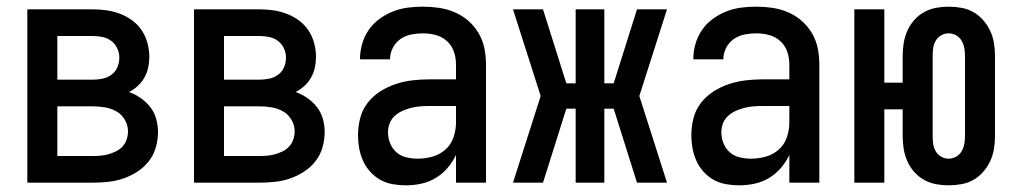

<svg xmlns="http://www.w3.org/2000/svg" viewBox="-20 -548 3040 576"><path d="M62 0V-520H258Q279 -520 300 -517Q321 -514 340.5 -506.5Q360 -499 377 -486.5Q394 -474 405.5 -456.5Q417 -439 422.5 -418.5Q428 -398 428 -377Q428 -361 424.5 -345Q421 -329 413 -315Q405 -301 393 -290Q381 -279 367 -272Q386 -265 402.5 -253.5Q419 -242 431 -226.5Q443 -211 448.5 -191.5Q454 -172 454 -152Q454 -129 447.5 -106Q441 -83 426.5 -64.5Q412 -46 392 -33Q372 -20 350 -12.5Q328 -5 304.5 -2.5Q281 0 258 0ZM152 -309H258Q273 -309 287.5 -312Q302 -315 314 -323.5Q326 -332 332 -346Q338 -360 338 -375Q338 -390 331.5 -403.5Q325 -417 313.5 -425.5Q302 -434 287.5 -437Q273 -440 258 -440H152ZM152 -80H258Q270 -80 282 -81Q294 -82 306 -85.5Q318 -89 329 -94.5Q340 -100 348 -109Q356 -118 360 -130Q364 -142 364 -154Q364 -172 354.5 -188.5Q345 -205 329 -214Q313 -223 294.5 -226Q276 -229 258 -229H152Z M562 0V-520H758Q779 -520 800 -517Q821 -514 840.5 -506.5Q860 -499 877 -486.5Q894 -474 905.5 -456.5Q917 -439 922.5 -418.5Q928 -398 928 -377Q928 -361 924.5 -345Q921 -329 913 -315Q905 -301 893 -290Q881 -279 867 -272Q886 -265 902.5 -253.5Q919 -242 931 -226.5Q943 -211 948.5 -191.5Q954 -172 954 -152Q954 -129 947.5 -106Q941 -83 926.5 -64.5Q912 -46 892 -33Q872 -20 850 -12.5Q828 -5 804.5 -2.5Q781 0 758 0ZM652 -309H758Q773 -309 787.5 -312Q802 -315 814 -323.5Q826 -332 832 -346Q838 -360 838 -375Q838 -390 831.5 -403.5Q825 -417 813.5 -425.5Q802 -434 787.5 -437Q773 -440 758 -440H652ZM652 -80H758Q770 -80 782 -81Q794 -82 806 -85.5Q818 -89 829 -94.5Q840 -100 848 -109Q856 -118 860 -130Q864 -142 864 -154Q864 -172 854.5 -188.5Q845 -205 829 -214Q813 -223 794.5 -226Q776 -229 758 -229H652Z M1197 8Q1178 8 1158 4.5Q1138 1 1121 -8.5Q1104 -18 1090.5 -33Q1077 -48 1069 -66Q1061 -84 1057.5 -103.5Q1054 -123 1054 -142Q1054 -168 1060.5 -193.5Q1067 -219 1083 -239.5Q1099 -260 1121 -274Q1143 -288 1167.5 -296Q1192 -304 1217.5 -307Q1243 -310 1269 -310H1348V-355Q1348 -375 1341.5 -393.5Q1335 -412 1320.5 -425Q1306 -438 1287 -443Q1268 -448 1249 -448Q1231 -448 1213.5 -444.5Q1196 -441 1181.5 -431Q1167 -421 1158.5 -404.5Q1150 -388 1150 -370H1060V-371Q1060 -394 1066.5 -416.5Q1073 -439 1086 -458Q1099 -477 1118 -491Q1137 -505 1158.5 -513.5Q1180 -522 1202.5 -525Q1225 -528 1249 -528Q1273 -528 1297 -524.5Q1321 -521 1343.5 -511.5Q1366 -502 1384.5 -486Q1403 -470 1415.5 -449Q1428 -428 1433 -404Q1438 -380 1438 -355V0H1348V-83Q1338 -62 1322.5 -44Q1307 -26 1287 -14Q1267 -2 1244 3Q1221 8 1197 8ZM1233 -72Q1255 -72 1277 -78Q1299 -84 1316 -99Q1333 -114 1340.5 -136Q1348 -158 1348 -180V-230H1269Q1255 -230 1241 -229Q1227 -228 1213.5 -224.5Q1200 -221 1187.5 -215.5Q1175 -210 1164.5 -200.5Q1154 -191 1149 -178Q1144 -165 1144 -151Q1144 -134 1150.5 -118Q1157 -102 1169.5 -91Q1182 -80 1199 -76Q1216 -72 1233 -72Z M1519 0 1602 -260 1519 -520H1609L1679 -298H1707V-520H1793V-298H1821L1891 -520H1981L1898 -260L1981 0H1891L1821 -222H1793V0H1707V-222H1679L1609 0Z M2197 8Q2178 8 2158 4.5Q2138 1 2121 -8.5Q2104 -18 2090.5 -33Q2077 -48 2069 -66Q2061 -84 2057.5 -103.5Q2054 -123 2054 -142Q2054 -168 2060.5 -193.5Q2067 -219 2083 -239.5Q2099 -260 2121 -274Q2143 -288 2167.5 -296Q2192 -304 2217.5 -307Q2243 -310 2269 -310H2348V-355Q2348 -375 2341.5 -393.5Q2335 -412 2320.5 -425Q2306 -438 2287 -443Q2268 -448 2249 -448Q2231 -448 2213.5 -444.5Q2196 -441 2181.5 -431Q2167 -421 2158.5 -404.5Q2150 -388 2150 -370H2060V-371Q2060 -394 2066.5 -416.5Q2073 -439 2086 -458Q2099 -477 2118 -491Q2137 -505 2158.5 -513.5Q2180 -522 2202.5 -525Q2225 -528 2249 -528Q2273 -528 2297 -524.5Q2321 -521 2343.5 -511.5Q2366 -502 2384.5 -486Q2403 -470 2415.5 -449Q2428 -428 2433 -404Q2438 -380 2438 -355V0H2348V-83Q2338 -62 2322.5 -44Q2307 -26 2287 -14Q2267 -2 2244 3Q2221 8 2197 8ZM2233 -72Q2255 -72 2277 -78Q2299 -84 2316 -99Q2333 -114 2340.5 -136Q2348 -158 2348 -180V-230H2269Q2255 -230 2241 -229Q2227 -228 2213.5 -224.5Q2200 -221 2187.5 -215.5Q2175 -210 2164.5 -200.5Q2154 -191 2149 -178Q2144 -165 2144 -151Q2144 -134 2150.5 -118Q2157 -102 2169.5 -91Q2182 -80 2199 -76Q2216 -72 2233 -72Z M2826 8Q2807 8 2788 4.5Q2769 1 2752 -8.5Q2735 -18 2722 -33Q2709 -48 2701.5 -65.5Q2694 -83 2691 -102Q2688 -121 2688 -140V-220H2633V0H2543V-520H2633V-300H2688V-380Q2688 -399 2691 -418Q2694 -437 2701.5 -454.5Q2709 -472 2722 -487Q2735 -502 2752 -511.5Q2769 -521 2788 -524.5Q2807 -528 2826 -528Q2845 -528 2864.5 -524.5Q2884 -521 2900.5 -511.5Q2917 -502 2930 -487Q2943 -472 2951 -454.5Q2959 -437 2962 -418Q2965 -399 2965 -380V-140Q2965 -121 2962 -102Q2959 -83 2951 -65.5Q2943 -48 2930 -33Q2917 -18 2900.5 -8.5Q2884 1 2864.5 4.5Q2845 8 2826 8ZM2826 -72Q2838 -72 2848.5 -78Q2859 -84 2865 -94.5Q2871 -105 2873 -116.5Q2875 -128 2875 -140V-380Q2875 -392 2873 -403.5Q2871 -415 2865 -425.5Q2859 -436 2848.5 -442Q2838 -448 2826 -448Q2814 -448 2803.5 -442Q2793 -436 2787 -425.5Q2781 -415 2779.5 -403.5Q2778 -392 2778 -380V-140Q2778 -128 2779.5 -116.5Q2781 -105 2787 -94.5Q2793 -84 2803.5 -78Q2814 -72 2826 -72Z"/></svg>

Font: Iosevka Term Medium
Style: Regular
Weight: 500
Monospace: yes
Designer: Belleve Invis
Foundry: Belleve Invis
Version: Version 26.3.1